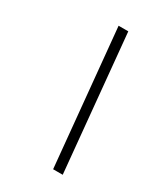

<svg xmlns="http://www.w3.org/2000/svg" viewBox="-171 -748 713 823"><g transform="rotate(30 186.0 -336.5)"><path d="M278.5 0H231L166.5 -673H214.5Z"/></g></svg>

Font: Newsreader 17pt
Style: Italic
Weight: 400
Italic angle: -17°
Version: Version 1.003